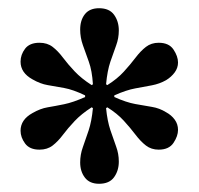

<svg xmlns="http://www.w3.org/2000/svg" viewBox="-20 -783 483 467"><path d="M221 -336Q198 -336 186.5 -351Q175 -366 175 -388Q175 -407 181.5 -425Q188 -443 195.5 -465.5Q203 -488 206 -520L203 -522Q178 -506 161.5 -488.5Q145 -471 133 -455Q121 -439 108 -429Q95 -419 76 -419Q52 -419 41 -434Q30 -449 30 -465Q30 -492 59 -508Q78 -519 96 -522Q114 -525 136 -529.5Q158 -534 187 -547V-551Q158 -565 136 -569Q114 -573 96 -576Q78 -579 59 -590Q30 -606 30 -633Q30 -650 41 -664.5Q52 -679 76 -679Q95 -679 108 -669Q121 -659 133 -643Q145 -627 161.5 -609.5Q178 -592 203 -576L206 -578Q204 -611 196 -633Q188 -655 181.5 -673.5Q175 -692 175 -711Q175 -734 186.5 -748.5Q198 -763 221 -763Q246 -763 257.5 -747Q269 -731 269 -709Q269 -690 262.5 -672.5Q256 -655 248.5 -633Q241 -611 238 -578L241 -576Q265 -591 281 -608.5Q297 -626 309.5 -642.5Q322 -659 335 -669Q348 -679 366 -679Q391 -679 402 -662.5Q413 -646 413 -631Q413 -618 405 -607Q397 -596 384 -588Q368 -579 349.5 -575.5Q331 -572 309 -568Q287 -564 258 -551V-547Q287 -534 309 -530Q331 -526 349.5 -523Q368 -520 384 -510Q397 -503 405 -492Q413 -481 413 -467Q413 -452 402 -435.5Q391 -419 366 -419Q348 -419 335 -429Q322 -439 309.5 -455.5Q297 -472 281 -489.5Q265 -507 241 -522L238 -520Q241 -489 248.5 -466.5Q256 -444 262.5 -426.5Q269 -409 269 -390Q269 -368 257.5 -352Q246 -336 221 -336Z"/></svg>

Font: Libre Bodoni
Style: Regular
Weight: 400
Designer: Pablo Impallari, Rodrigo Fuenzalida
Foundry: Impallari Type
Version: Version 2.005;gftools[0.9.23]